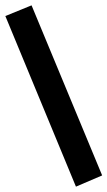

<svg xmlns="http://www.w3.org/2000/svg" viewBox="-34 -618 402 718"><path d="M-14 -558 84 -598 348 38 250 80Z"/></svg>

Font: BroshK
Style: Medium
Weight: 500
Designer: gluk
Foundry: gluk
Version: Version 0.60